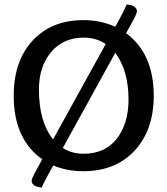

<svg xmlns="http://www.w3.org/2000/svg" viewBox="-20 -764 756 868"><path d="M221 -16 197 27Q175 67 169 84Q123 79 123 53Q123 43 148 -2L171 -44Q42 -135 42 -331Q42 -488 127.5 -580.5Q213 -673 357 -673Q435 -673 501 -643L525 -687Q535 -705 553 -744Q599 -739 599 -713Q599 -702 577 -663L550 -614Q675 -522 675 -331Q675 -176 588.5 -83Q502 10 357 10Q282 10 221 -16ZM156 -360Q156 -213 220 -134L458 -565Q414 -594 359 -594Q266 -594 211 -528.5Q156 -463 156 -360ZM561 -314Q561 -446 501 -525L264 -95Q304 -69 358 -69Q455 -69 508 -137Q561 -205 561 -314Z"/></svg>

Font: Overlock
Style: Bold
Weight: 700
Designer: Dario Muhafara
Foundry: Dario Manuel Muhafara
Version: Version 1.002